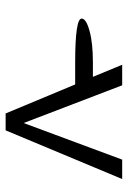

<svg xmlns="http://www.w3.org/2000/svg" viewBox="94 -548 454 682"><g transform="rotate(-90 321.0 -207.0)"><path d="M439 -167Q596 -167 596 -144Q596 -128 552.5 -116Q509 -104 441 -104H389L432 0H359L225 -350L95 0H26L199 -414H259L362 -167Z"/></g></svg>

Font: EauTestInfant
Style: Italic
Weight: 400
Italic angle: -12°
Designer: Christian Thalmann (Catharsis Fonts)
Version: Version 0.001;PS 000.001;hotconv 1.0.88;makeotf.lib2.5.64775